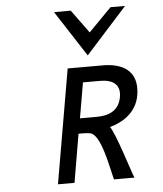

<svg xmlns="http://www.w3.org/2000/svg" viewBox="-58 -921 823 972"><g transform="rotate(-5 353.5 -435.0)"><path d="M404 -637 614 -870H540L424 -752L338 -870H253ZM477 -580H297L197 0H281L323 -246H345C358 -246 372 -245 382 -243C437 -233 466 -56 481 -3V0H586L583 -7C572 -32 513 -226 485 -266C552 -284 621 -328 636 -413C658 -541 570 -580 477 -580ZM421 -323H337L368 -503H455C519 -503 559 -476 548 -413C536 -345 486 -323 421 -323Z"/></g></svg>

Font: Charger Monospace
Style: Regular
Weight: 400
Designer: Jasper
Foundry: Cannot Into Space Fonts
Version: Version 0.980